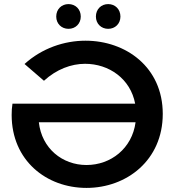

<svg xmlns="http://www.w3.org/2000/svg" viewBox="-20 -909 862 939"><path d="M315 -768C349 -768 375 -793 375 -828C375 -864 349 -889 315 -889C281 -889 255 -864 255 -828C255 -793 281 -768 315 -768ZM509 -768C543 -768 569 -793 569 -828C569 -864 543 -889 509 -889C475 -889 449 -864 449 -828C449 -793 475 -768 509 -768ZM398 -710C294 -710 185 -673 100 -596L195 -514C256 -570 328 -597 396 -597C513 -597 618 -524 641 -402H41C38 -384 37 -365 37 -347C37 -124 207 10 403 10C599 10 776 -125 776 -352C776 -581 595 -710 398 -710ZM403 -102C285 -102 184 -183 170 -311H643C626 -183 522 -102 403 -102Z"/></svg>

Font: Talent
Style: Bold
Weight: 600
Designer: Mike Powis
Version: Version 1.001;hotconv 1.0.109;makeotfexe 2.5.65596